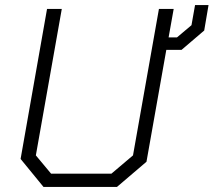

<svg xmlns="http://www.w3.org/2000/svg" viewBox="-20 -735 840 755"><path d="M800 -715 783 -615 694 -539H634L556 -99L440 0H151L61 -110L165 -700H223L121 -124L181 -52H418L503 -124L605 -700H663L643 -588H676L733 -636L747 -715Z"/></svg>

Font: Chakra Petch Light
Style: Italic
Weight: 300
Italic angle: -10°
Designer: Katatrad Aksorn Co.,Ltd.
Foundry: Cadson Demak Co.,Ltd.
Version: Version 1.000; ttfautohint (v1.6)